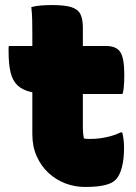

<svg xmlns="http://www.w3.org/2000/svg" viewBox="-20 -729 540 760"><path d="M15 -547H399Q441 -547 456.5 -522.5Q472 -498 472 -433Q472 -421 471.5 -406.5Q471 -392 469.5 -379Q468 -366 465 -357H190Q138 -357 104 -364.5Q70 -372 50 -390.5Q30 -409 22 -442Q14 -475 14 -525Q14 -529 14 -533Q14 -537 14 -540.5Q14 -544 15 -547ZM464 -205Q468 -187 469.5 -173Q471 -159 471 -144Q471 -99 462.5 -67Q454 -35 440 -20Q433 -12 423 -6.5Q413 -1 398 3Q383 7 363.5 9Q344 11 316 11Q276 11 239 -3Q202 -17 172.5 -44Q143 -71 125.5 -110Q108 -149 108 -198Q108 -247 108 -296Q108 -345 108 -394Q108 -443 108 -492.5Q108 -542 108 -591Q108 -618 107.5 -646Q107 -674 104 -701Q123 -706 144 -707.5Q165 -709 185 -709Q235 -709 261.5 -701Q288 -693 298 -673.5Q308 -654 308 -620Q308 -570 308 -520.5Q308 -471 308 -421.5Q308 -372 308 -322.5Q308 -273 308 -223Q308 -211 309 -201Q310 -191 312 -181Q317 -180 322 -179.5Q327 -179 334 -179Q359 -179 379.5 -182Q400 -185 419.5 -190.5Q439 -196 458 -205Z"/></svg>

Font: Recursive Casual Black
Style: Regular
Weight: 900
Version: Version 1.047